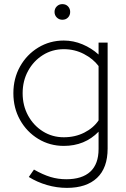

<svg xmlns="http://www.w3.org/2000/svg" viewBox="-20 -699 611 933"><path d="M305 214Q256 214 208 200Q160 186 120 161L145 125Q189 150 225.5 161Q262 172 302 172Q379 172 419 135Q459 98 459 25V-59Q392 10 290 10Q222 10 166 -24Q110 -58 77.5 -116Q45 -174 45 -246Q45 -318 77.5 -376Q110 -434 166 -468Q222 -502 290 -502Q337 -502 381 -483.5Q425 -465 459 -434V-492H503V23Q503 117 451.5 165.5Q400 214 305 214ZM290 -32Q345 -32 389.5 -54.5Q434 -77 459 -114V-378Q433 -413 388 -436.5Q343 -460 290 -460Q234 -460 188.5 -431.5Q143 -403 116.5 -354.5Q90 -306 90 -246Q90 -186 116.5 -137.5Q143 -89 188.5 -60.5Q234 -32 290 -32ZM283 -603Q267 -603 256 -614Q245 -625 245 -641Q245 -657 256 -668Q267 -679 283 -679Q300 -679 310.5 -668Q321 -657 321 -641Q321 -625 310.5 -614Q300 -603 283 -603Z"/></svg>

Font: Red Hat Display
Style: Regular
Weight: 300
Designer: Pentagram, MCKL
Foundry: Pentagram, MCKL
Version: Version 1.023